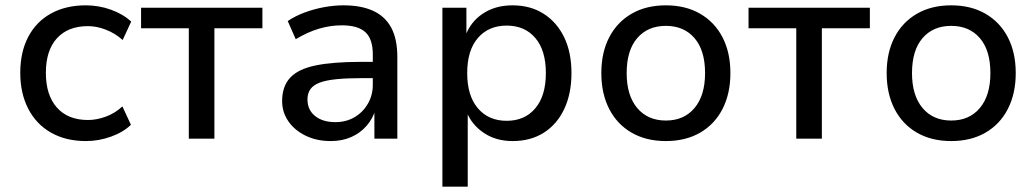

<svg xmlns="http://www.w3.org/2000/svg" viewBox="-20 -520 3886 720"><path d="M302 9Q227 9 171.5 -22.5Q116 -54 86 -112Q56 -170 56 -247Q56 -325 86 -382Q116 -439 171.5 -469.5Q227 -500 302 -500Q351 -500 396.5 -483.5Q442 -467 472 -439L440 -370Q412 -395 377.5 -408.5Q343 -422 310 -422Q235 -422 193.5 -376.5Q152 -331 152 -247Q152 -163 193.5 -116.5Q235 -70 310 -70Q342 -70 376.5 -82.5Q411 -95 439 -121L471 -52Q442 -24 396 -7.5Q350 9 302 9Z M688 0V-414H509V-491H964V-414H784V0Z M1220 9Q1168 9 1126.5 -11Q1085 -31 1061.5 -65Q1038 -99 1038 -141Q1038 -196 1068 -228.5Q1098 -261 1163 -274.5Q1228 -288 1334 -288H1393V-227H1337Q1281 -227 1241.5 -223Q1202 -219 1178.5 -210Q1155 -201 1144 -185.5Q1133 -170 1133 -147Q1133 -108 1161.5 -85Q1190 -62 1238 -62Q1278 -62 1309.5 -80.5Q1341 -99 1359.5 -131Q1378 -163 1378 -202V-316Q1378 -374 1350 -399.5Q1322 -425 1262 -425Q1219 -425 1176.5 -412.5Q1134 -400 1089 -373L1059 -441Q1087 -460 1122 -473Q1157 -486 1194.5 -493Q1232 -500 1268 -500Q1334 -500 1379 -479.5Q1424 -459 1447 -416.5Q1470 -374 1470 -306V0H1384V-109H1388Q1378 -75 1354.5 -48Q1331 -21 1297 -6Q1263 9 1220 9Z M1639 180V-491H1729V-382H1724Q1743 -437 1790 -468.5Q1837 -500 1902 -500Q1969 -500 2018.5 -468.5Q2068 -437 2095.5 -380.5Q2123 -324 2123 -246Q2123 -169 2096 -111.5Q2069 -54 2019.5 -22.5Q1970 9 1902 9Q1839 9 1793 -22.5Q1747 -54 1728 -105H1734V180ZM1880 -67Q1948 -67 1987.5 -114Q2027 -161 2027 -246Q2027 -331 1987.5 -377.5Q1948 -424 1880 -424Q1812 -424 1772 -377.5Q1732 -331 1732 -246Q1732 -161 1772 -114Q1812 -67 1880 -67Z M2477 9Q2403 9 2348.5 -22.5Q2294 -54 2264.5 -111.5Q2235 -169 2235 -246Q2235 -323 2264.5 -380Q2294 -437 2348.5 -468.5Q2403 -500 2477 -500Q2551 -500 2605.5 -468.5Q2660 -437 2689.5 -380Q2719 -323 2719 -246Q2719 -169 2689.5 -111.5Q2660 -54 2605.5 -22.5Q2551 9 2477 9ZM2477 -68Q2545 -68 2584.5 -115Q2624 -162 2624 -246Q2624 -331 2584.5 -377Q2545 -423 2477 -423Q2409 -423 2369.5 -377Q2330 -331 2330 -246Q2330 -162 2369.5 -115Q2409 -68 2477 -68Z M2966 0V-414H2787V-491H3242V-414H3062V0Z M3547 9Q3473 9 3418.5 -22.5Q3364 -54 3334.5 -111.5Q3305 -169 3305 -246Q3305 -323 3334.5 -380Q3364 -437 3418.5 -468.5Q3473 -500 3547 -500Q3621 -500 3675.5 -468.5Q3730 -437 3759.5 -380Q3789 -323 3789 -246Q3789 -169 3759.5 -111.5Q3730 -54 3675.5 -22.5Q3621 9 3547 9ZM3547 -68Q3615 -68 3654.5 -115Q3694 -162 3694 -246Q3694 -331 3654.5 -377Q3615 -423 3547 -423Q3479 -423 3439.5 -377Q3400 -331 3400 -246Q3400 -162 3439.5 -115Q3479 -68 3547 -68Z"/></svg>

Font: Nunito Sans 10pt Medium
Style: Regular
Weight: 500
Designer: Vernon Adams
Foundry: Vernon Adams
Version: Version 3.101;gftools[0.9.27]